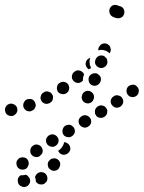

<svg xmlns="http://www.w3.org/2000/svg" viewBox="-41 -445 582 778"><path d="M68 265Q66 264 63 263Q61 264 59 264Q52 266 44 265Q42 266 40 267Q39 269 37 270Q30 278 31 288Q31 299 39 306Q39 306 40 307Q44 310 48 311Q53 313 58 313Q63 312 68 310Q72 308 75 304Q82 296 81 286Q80 275 72 269Q72 269 72 268Q70 267 68 265ZM104 290Q104 290 105 291Q105 292 106 293Q109 297 113 299Q117 302 122 302Q127 303 132 302Q137 301 141 298V297Q150 291 151 281Q152 271 146 262Q140 254 130 253Q120 251 111 257V258Q107 260 105 264Q102 268 101 272Q103 278 104 284Q104 287 104 290ZM153 226Q154 236 163 242Q171 248 181 247Q192 245 198 237V236Q204 227 203 217Q201 207 193 201Q184 195 174 197Q164 198 158 207H157Q151 216 153 226ZM75 212Q73 202 65 196Q61 194 56 193Q51 192 46 193Q41 193 37 196Q33 199 30 203L29 204Q24 212 26 222Q28 233 36 238Q40 241 45 242Q50 243 55 242Q60 241 64 239Q68 236 71 232V231Q77 222 75 212ZM132 170Q133 160 127 151Q121 143 111 141Q101 139 93 145L92 146Q88 149 85 153Q83 157 82 162Q81 167 82 172Q83 177 86 181Q92 189 102 191Q112 193 121 187V186Q130 180 132 170ZM243 150Q246 160 241 169H240Q235 178 225 181Q215 184 206 179Q202 177 199 173Q196 170 195 166Q195 166 195 166L196 165Q204 160 209 153Q215 145 218 136Q218 134 218 131Q222 131 225 132Q228 133 231 135Q240 140 243 150ZM196 130Q198 120 193 112Q187 103 177 100Q167 98 158 103Q149 109 146 119Q144 129 149 138Q155 147 165 149Q175 152 184 146Q193 141 196 130ZM257 101Q260 97 262 92Q263 87 262 82Q261 77 259 73Q256 69 252 66Q249 63 244 61Q239 60 234 61Q229 61 225 64H224Q215 70 213 80Q210 90 215 99Q220 108 230 110Q240 113 249 108L250 107Q254 105 257 101ZM328 53Q330 43 325 34Q322 30 318 27Q314 24 310 23Q305 21 300 22Q295 23 291 25L290 26Q281 31 278 41Q276 51 281 60Q284 64 288 67Q292 70 297 71Q301 73 306 72Q311 71 315 69L316 68Q325 63 328 53ZM389 22Q392 18 393 13Q394 8 394 3Q393 -2 390 -6Q385 -15 375 -17Q365 -20 356 -14H355Q351 -11 348 -7Q345 -3 344 2Q343 7 344 12Q344 17 347 21Q352 30 362 32Q373 34 381 29L382 28Q386 26 389 22ZM-10 21Q-18 16 -20 6Q-23 -4 -17 -13Q-12 -22 -2 -24Q-1 -25 1 -25Q6 -26 10 -24Q15 -23 19 -20Q23 -18 26 -13Q29 -9 29 -4Q30 1 29 6Q28 10 25 14Q22 18 18 21Q14 24 9 25Q-1 26 -10 21ZM101 -8Q106 -18 102 -27Q101 -32 97 -36Q94 -40 90 -42Q85 -44 80 -44Q75 -44 70 -43Q65 -41 61 -38Q58 -34 56 -30Q53 -25 53 -20Q53 -15 54 -11Q58 -1 67 4Q77 8 86 5L87 4Q97 1 101 -8ZM454 -20Q457 -24 458 -29Q459 -34 458 -39Q457 -43 454 -48Q449 -56 439 -58Q428 -61 420 -55L419 -54Q415 -52 412 -48Q409 -43 408 -39Q407 -34 408 -29Q409 -24 412 -20Q415 -16 419 -13Q423 -10 428 -9Q433 -8 437 -9Q442 -10 447 -13Q451 -16 454 -20ZM168 -33Q171 -37 173 -42Q174 -47 174 -52Q174 -57 171 -61Q167 -70 157 -73Q147 -77 138 -72L137 -71Q132 -69 129 -65Q126 -62 125 -57Q123 -52 123 -47Q124 -42 126 -38Q128 -33 132 -30Q136 -27 141 -25Q145 -24 150 -24Q155 -25 160 -27Q165 -30 168 -33ZM292 -41Q296 -32 305 -28Q310 -26 315 -26Q320 -26 325 -28Q329 -30 333 -34Q336 -37 338 -42V-43Q342 -52 338 -62Q334 -71 324 -75Q320 -77 315 -77Q310 -77 305 -75Q301 -73 297 -69Q294 -66 292 -61V-60Q288 -51 292 -41ZM511 -56Q520 -62 521 -73Q523 -83 517 -91Q514 -95 510 -98Q506 -101 501 -102Q496 -102 491 -101Q487 -100 482 -97Q473 -91 472 -81Q470 -71 476 -62Q479 -58 483 -55Q487 -53 492 -52Q497 -51 502 -52Q506 -53 511 -56ZM236 -75Q238 -79 239 -84Q240 -89 239 -93Q238 -98 236 -102Q230 -111 220 -113Q209 -115 201 -109H200Q196 -106 193 -102Q191 -98 190 -93Q189 -88 190 -83Q191 -78 193 -74Q199 -66 209 -64Q220 -62 228 -67L229 -68Q233 -71 236 -75ZM318 -122Q318 -117 320 -112Q322 -108 325 -104Q329 -101 334 -99Q343 -95 353 -100Q362 -104 366 -114Q368 -119 368 -124Q368 -129 366 -134Q364 -138 360 -141Q356 -145 352 -147Q342 -150 333 -146Q323 -142 319 -132V-131Q317 -127 318 -122ZM300 -143Q299 -145 298 -147Q296 -149 295 -151Q292 -155 287 -157Q283 -159 278 -160Q273 -160 268 -159Q264 -157 260 -154L259 -153Q255 -150 253 -146Q251 -141 250 -136Q250 -131 251 -127Q253 -122 256 -118Q263 -110 273 -109Q283 -108 291 -115L292 -116Q293 -116 294 -117Q294 -118 295 -119Q295 -120 295 -122Q295 -131 298 -139V-140Q299 -141 300 -143ZM329 -169Q327 -171 326 -174Q322 -183 322 -193Q321 -202 325 -211Q322 -210 319 -208Q316 -207 314 -204H313Q306 -196 306 -186Q306 -176 314 -168Q315 -167 316 -166Q318 -165 319 -164Q321 -166 323 -167Q326 -168 329 -169ZM344 -193Q344 -188 346 -184Q349 -179 352 -176Q356 -173 361 -171Q370 -167 380 -172Q389 -176 393 -186Q395 -191 394 -196Q394 -201 392 -206Q390 -210 386 -213Q383 -217 378 -219Q368 -222 359 -218Q350 -213 346 -204V-203Q344 -198 344 -193ZM363 -259 364 -260Q370 -268 380 -269Q391 -270 399 -263Q403 -260 405 -256Q407 -251 408 -246Q408 -242 407 -237Q406 -233 403 -229Q402 -230 401 -231Q394 -237 386 -240Q377 -243 368 -243Q363 -242 357 -241Q357 -246 358 -251Q360 -255 363 -259ZM457 -413Q463 -406 463 -396Q463 -386 456 -378Q448 -371 438 -371Q430 -371 423 -374Q416 -376 410 -381Q403 -388 402 -398Q401 -408 407 -416Q413 -424 423 -425Q432 -426 440 -421Q450 -420 457 -413Z"/></svg>

Font: FRB American Cursive Dotted Black
Style: Bold Italic
Weight: 900
Italic angle: -25°
Version: Version 2.0;Modular Font Editor K font №1